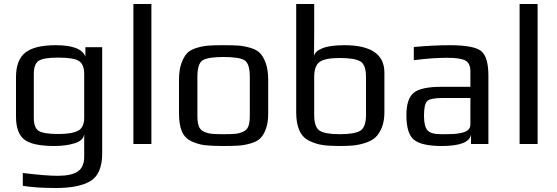

<svg xmlns="http://www.w3.org/2000/svg" viewBox="-20 -720 2786 960"><path d="M491 -484V46Q491 149 433.5 184.5Q376 220 261 220Q158 220 94 209V145Q209 159 269 159Q338 159 369.5 137Q401 115 401 64V-52Q399 -18 354.5 -4Q310 10 253 10Q141 10 100.5 -23Q60 -56 60 -137V-334Q60 -420 106.5 -457Q153 -494 259 -494Q385 -494 407 -437V-484ZM401 -131V-350Q401 -397 375.5 -414.5Q350 -432 270 -432Q195 -432 172 -415Q149 -398 149 -350V-131Q149 -81 173.5 -65.5Q198 -50 272 -50Q340 -50 370.5 -66.5Q401 -83 401 -131Z M737 0H647V-700H737Z M1321 -321V-153Q1321 -108 1310 -77Q1299 -46 1282 -29Q1265 -12 1233.5 -3Q1202 6 1173.5 8Q1145 10 1098 10Q1038 10 1004.5 6Q971 2 937.5 -13.5Q904 -29 889.5 -63Q875 -97 875 -153V-321Q875 -369 886.5 -402Q898 -435 914.5 -453Q931 -471 963 -480.5Q995 -490 1022.5 -492Q1050 -494 1098 -494Q1146 -494 1173.5 -492Q1201 -490 1233 -480.5Q1265 -471 1281.5 -453Q1298 -435 1309.5 -402Q1321 -369 1321 -321ZM1229 -140V-336Q1229 -403 1202 -419Q1175 -435 1098 -435Q1021 -435 994 -419Q967 -403 967 -336V-140Q967 -108 974 -89Q981 -70 1000 -61.5Q1019 -53 1039 -51Q1059 -49 1098 -49Q1137 -49 1157 -51Q1177 -53 1196 -61.5Q1215 -70 1222 -89Q1229 -108 1229 -140Z M1902 -357V-158Q1902 -114 1889 -82Q1876 -50 1856.5 -32.5Q1837 -15 1805 -5Q1773 5 1745 7.5Q1717 10 1677 10Q1625 10 1592 5Q1559 0 1526 -16Q1493 -32 1477 -67.5Q1461 -103 1461 -158V-700H1551V-555Q1551 -536 1550.5 -497.5Q1550 -459 1550 -440Q1554 -463 1591.5 -478.5Q1629 -494 1702 -494Q1902 -494 1902 -357ZM1810 -145V-335Q1810 -397 1781 -413.5Q1752 -430 1678 -430Q1607 -430 1579 -411Q1551 -392 1551 -335V-145Q1551 -84 1578.5 -66.5Q1606 -49 1679 -49Q1753 -49 1781.5 -66.5Q1810 -84 1810 -145Z M2422 0H2335V-46Q2324 10 2189 10Q2089 10 2050.5 -20.5Q2012 -51 2012 -144Q2012 -225 2048 -255.5Q2084 -286 2187 -286H2332V-363Q2332 -403 2307.5 -417Q2283 -431 2215 -431Q2141 -431 2049 -419V-485Q2148 -494 2228 -494Q2350 -494 2386 -464.5Q2422 -435 2422 -342ZM2332 -98V-230H2193Q2131 -230 2115.5 -214Q2100 -198 2100 -141Q2100 -90 2116.5 -69.5Q2133 -49 2186 -49H2204Q2230 -49 2247.5 -50Q2265 -51 2287 -55.5Q2309 -60 2320.5 -70.5Q2332 -81 2332 -98Z M2668 0H2578V-700H2668Z"/></svg>

Font: Play
Style: Regular
Weight: 400
Designer: Jonas Hecksher
Foundry: Jonas Hecksher, Playtypeª, e-types AS
Version: Version 1.002